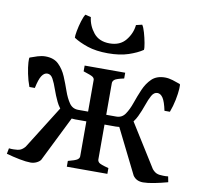

<svg xmlns="http://www.w3.org/2000/svg" viewBox="-77 -758 886 849"><g transform="rotate(10 366.0 -333.0)"><path d="M406.7 -55.7Q406.7 -48.3 413.1 -42Q419.4 -35.6 457 -25.9V0H274.9V-25.9Q307.1 -34.2 316.2 -40.5Q325.2 -46.9 325.2 -55.7V-398.4Q325.2 -405.8 317.9 -411.4Q310.5 -417 274.9 -428.2V-454.1H457V-428.2Q422.9 -420.9 414.8 -414.1Q406.7 -407.2 406.7 -398.4ZM657.2 -318.4Q648.9 -358.4 638.2 -374.5Q627.4 -390.6 613.3 -390.6Q597.7 -390.6 587.6 -372.6Q577.6 -354.5 568.6 -328.1Q559.6 -301.8 546.9 -275.1Q534.2 -248.5 513.2 -230.5Q492.2 -212.4 458 -212.4H387.2L388.2 -256.3H451.7Q477.1 -256.3 491.5 -277.3Q505.9 -298.3 516.6 -329.3Q527.3 -360.4 540.5 -391.1Q553.7 -421.9 575.4 -442.9Q597.2 -463.9 634.8 -463.9Q650.9 -463.9 669.2 -458.3Q687.5 -452.6 703.1 -446.8Q706.1 -445.8 704.8 -425Q703.6 -404.3 697.8 -375Q691.9 -345.7 681.6 -318.4ZM618.7 9.8Q587.9 9.8 572.8 -12.7L467.3 -224.6L528.3 -252.4L651.4 -55.7Q661.6 -43.5 672.1 -39.1Q682.6 -34.7 701.2 -34.7Q706.1 -34.7 711.7 -34.7Q717.3 -34.7 723.6 -35.6L728.5 -10.3Q698.7 -2 668.7 3.9Q638.7 9.8 618.7 9.8ZM50.8 -318.4Q40.5 -345.7 34.7 -375Q28.8 -404.3 27.6 -425Q26.4 -445.8 29.3 -446.8Q44.4 -452.6 63 -458.3Q81.5 -463.9 97.7 -463.9Q135.3 -463.9 157 -442.9Q178.7 -421.9 191.7 -391.1Q204.6 -360.4 215.3 -329.3Q226.1 -298.3 240.7 -277.3Q255.4 -256.3 280.8 -256.3H344.2L345.2 -212.4H274.4Q239.7 -212.4 218.8 -230.5Q197.8 -248.5 185.1 -275.1Q172.4 -301.8 163.3 -328.1Q154.3 -354.5 144.5 -372.6Q134.8 -390.6 119.1 -390.6Q105 -390.6 94.2 -374.5Q83.5 -358.4 75.2 -318.4ZM8.8 -35.6Q15.1 -34.7 20.5 -34.7Q25.9 -34.7 30.8 -34.7Q49.3 -34.7 59.8 -39.1Q70.3 -43.5 80.6 -55.7L204.1 -252.4L264.6 -224.6L158.2 -10.3Q152.3 -2 139.9 3.9Q127.4 9.8 113.8 9.8Q93.8 9.8 63.7 3.9Q33.7 -2 3.9 -10.3ZM366.2 -525.4Q313 -525.4 274.4 -538.3Q235.8 -551.3 210.9 -567.9Q210 -576.2 214.1 -598.6Q218.3 -621.1 225.3 -644Q232.4 -667 239.3 -676.3L264.6 -669.9Q269 -631.8 293.9 -600.8Q318.8 -569.8 366.2 -569.8Q413.1 -569.8 438.2 -600.8Q463.4 -631.8 467.3 -669.9L494.1 -676.3Q501 -667 507.6 -644Q514.2 -621.1 518.3 -598.6Q522.5 -576.2 521 -567.9Q496.6 -551.3 458 -538.3Q419.4 -525.4 366.2 -525.4Z"/></g></svg>

Font: Gentium Book Plus
Style: Regular
Weight: 400
Designer: Victor Gaultney, Annie Olsen, Iska Routamaa, Becca Hirsbrunner
Foundry: SIL International
Version: Version 6.101